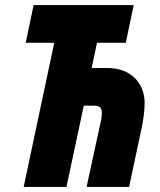

<svg xmlns="http://www.w3.org/2000/svg" viewBox="-20 -734 628 754"><path d="M73 0H241L309 -319H350C367 -319 380 -314 380 -292C380 -287 379 -274 378 -267L320 0H487L537 -235C542 -261 548 -297 548 -329C548 -405 497 -467 401 -467H340L361 -566H474L505 -714H112L81 -566H193Z"/></svg>

Font: Noto Sans UI Condensed Black
Style: Italic
Weight: 900
Width: 3
Italic angle: -192°
Designer: Monotype Design Team
Foundry: Monotype Imaging Inc.
Version: Version 1.901